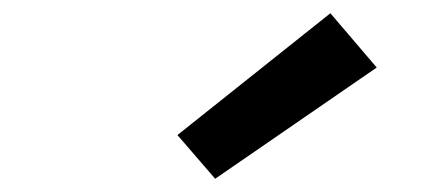

<svg xmlns="http://www.w3.org/2000/svg" viewBox="-20 -819 640 290"><path d="M305 -549 248 -615 479 -799 549 -717Z"/></svg>

Font: Iosevka SS04 SmBd Ex Obl
Style: Regular
Weight: 600
Width: 7
Italic angle: -9°
Monospace: yes
Designer: Belleve Invis
Foundry: Belleve Invis
Version: Version 19.0.0; ttfautohint (v1.8.4)